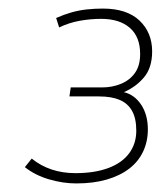

<svg xmlns="http://www.w3.org/2000/svg" viewBox="-20 -792 375 448"><path d="M38 -402 54 -422Q75 -405 100.5 -396.5Q126 -388 156 -388Q201 -388 233 -400Q265 -412 281.5 -434.5Q298 -457 298 -487Q298 -516 288 -533.5Q278 -551 259 -559Q240 -567 211 -567H142L145 -588H218Q242 -588 262.5 -596.5Q283 -605 295 -622Q307 -639 307 -666Q307 -706 283 -727Q259 -748 216 -748Q191 -748 166 -743.5Q141 -739 118 -728L111 -750Q129 -758 146.5 -763Q164 -768 182.5 -770Q201 -772 220 -772Q276 -772 305.5 -744Q335 -716 335 -672Q335 -634 316 -611.5Q297 -589 269 -577Q294 -571 309.5 -547.5Q325 -524 325 -490Q325 -462 314 -438.5Q303 -415 281.5 -398.5Q260 -382 229 -373Q198 -364 158 -364Q127 -364 94.5 -373.5Q62 -383 38 -402Z"/></svg>

Font: Georama ExtraCondensed Thin ExtraLight
Style: Italic
Weight: 250
Italic angle: -9°
Version: Version 1.001